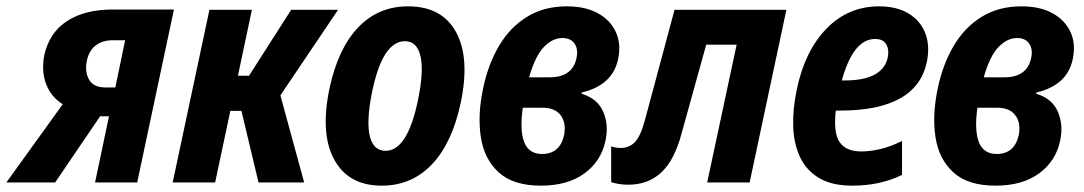

<svg xmlns="http://www.w3.org/2000/svg" viewBox="-70 -576 3420 606"><path d="M-50 0 128 -247Q91 -270 75.5 -311Q60 -352 70 -403Q86 -473 141.5 -509.5Q197 -546 287 -546H479L363 0H230L274 -209H246L104 0ZM263 -300H294L325 -449H286Q254 -449 232.5 -433Q211 -417 204 -384Q197 -350 211 -325Q225 -300 263 -300Z M475 0 591 -545H725L681 -337H716L849 -545H997L815 -275L890 0H746L692 -226H657L609 0Z M1135 10Q1030 10 985 -72Q940 -154 970 -297Q997 -423 1060.5 -489.5Q1124 -556 1218 -556Q1325 -556 1369.5 -474.5Q1414 -393 1384 -251Q1357 -124 1293 -57Q1229 10 1135 10ZM1147 -100Q1217 -100 1250 -264Q1268 -353 1257 -399.5Q1246 -446 1208 -446Q1136 -446 1103 -279Q1086 -190 1097.5 -145Q1109 -100 1147 -100Z M1637 10Q1550 10 1504 -32Q1458 -74 1447.5 -144Q1437 -214 1455 -298Q1471 -374 1505.5 -432Q1540 -490 1593.5 -523Q1647 -556 1719 -556Q1777 -556 1816.5 -534.5Q1856 -513 1873.5 -475.5Q1891 -438 1881 -390Q1864 -307 1766 -284V-280Q1816 -265 1834 -223Q1852 -181 1841 -132Q1828 -68 1775 -29Q1722 10 1637 10ZM1705 -456Q1674 -456 1646.5 -427.5Q1619 -399 1600 -332H1665Q1735 -332 1749 -390Q1756 -419 1744 -437.5Q1732 -456 1705 -456ZM1641 -90Q1698 -90 1711 -152Q1717 -190 1699 -213Q1681 -236 1642 -236H1580Q1570 -165 1584.5 -127.5Q1599 -90 1641 -90Z M1913 7Q1885 7 1859 -1V-114Q1874 -109 1890 -109Q1915 -109 1933 -126.5Q1951 -144 1965 -195L2059 -545H2412L2296 0H2162L2255 -435H2159L2081 -154Q2059 -71 2017.5 -32Q1976 7 1913 7Z M2620 10Q2555 10 2514.5 -14.5Q2474 -39 2454.5 -81.5Q2435 -124 2433.5 -178.5Q2432 -233 2445 -294Q2470 -415 2538.5 -485.5Q2607 -556 2705 -556Q2760 -556 2797.5 -533.5Q2835 -511 2850.5 -471Q2866 -431 2855 -379Q2822 -227 2582 -227H2568Q2560 -157 2580 -127.5Q2600 -98 2649 -98Q2676 -98 2708.5 -105.5Q2741 -113 2777 -131V-24Q2708 10 2620 10ZM2692 -453Q2623 -453 2587 -322H2594Q2658 -322 2691.5 -341Q2725 -360 2732 -395Q2737 -418 2727.5 -435.5Q2718 -453 2692 -453Z M3072 10Q2985 10 2939 -32Q2893 -74 2882.5 -144Q2872 -214 2890 -298Q2906 -374 2940.5 -432Q2975 -490 3028.5 -523Q3082 -556 3154 -556Q3212 -556 3251.5 -534.5Q3291 -513 3308.5 -475.5Q3326 -438 3316 -390Q3299 -307 3201 -284V-280Q3251 -265 3269 -223Q3287 -181 3276 -132Q3263 -68 3210 -29Q3157 10 3072 10ZM3140 -456Q3109 -456 3081.5 -427.5Q3054 -399 3035 -332H3100Q3170 -332 3184 -390Q3191 -419 3179 -437.5Q3167 -456 3140 -456ZM3076 -90Q3133 -90 3146 -152Q3152 -190 3134 -213Q3116 -236 3077 -236H3015Q3005 -165 3019.5 -127.5Q3034 -90 3076 -90Z"/></svg>

Font: Noto Sans Condensed
Style: Bold Italic
Weight: 700
Width: 3
Italic angle: -12°
Designer: Monotype Design Team
Foundry: Monotype Imaging Inc.
Version: Version 2.013; ttfautohint (v1.8.4.7-5d5b)